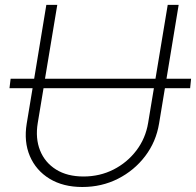

<svg xmlns="http://www.w3.org/2000/svg" viewBox="-20 -747 795 779"><path d="M755.3 -427.6 751.4 -389.2H649.1L625.4 -245.7Q613.3 -171.9 569.1 -113.6Q524.9 -55.4 458.8 -21.8Q392.8 11.7 313.9 11.7Q236.2 11.7 181.1 -21.8Q126.1 -55.4 101.2 -113.6Q76.3 -171.9 88.4 -245.7L112.2 -389.2H18.5L23.1 -427.6H118.6L168 -727.3H212.4L162.6 -427.6H610.8L660.5 -727.3H704.9L655.5 -427.6ZM604.4 -389.2H156.6L133.2 -248.2Q122.9 -185.7 142.6 -136.5Q162.3 -87.4 207.6 -59.1Q252.8 -30.9 318.9 -30.9Q384.9 -30.9 440.5 -59.1Q496.1 -87.4 533.4 -136.5Q570.7 -185.7 581 -248.2Z"/></svg>

Font: Inter Extra Light  BETA
Style: Italic
Weight: 200
Italic angle: 9.39999°
Designer: Rasmus Andersson
Foundry: rsms
Version: Version 3.011;git-f93a4a705